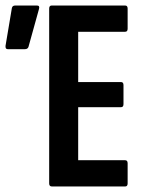

<svg xmlns="http://www.w3.org/2000/svg" viewBox="-20 -675 517 695"><path d="M168 0Q158 0 158 -11V-644Q158 -655 167 -655H433Q442 -655 442 -644V-571Q442 -560 433 -560H263V-378H418Q427 -378 427 -367V-298Q427 -287 418 -287H263V-95H433Q442 -95 442 -84V-11Q442 0 433 0ZM8 -497Q-1 -497 0 -509L23 -646Q25 -655 35 -655H114Q125 -655 121 -642L83 -505Q80 -497 70 -497Z"/></svg>

Font: Sofia Sans Extra Condensed
Style: Bold
Weight: 700
Designer: Botio Nikoltchev, Ani Petrova
Foundry: lettersoup
Version: Version 4.101